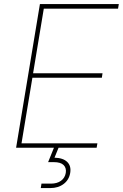

<svg xmlns="http://www.w3.org/2000/svg" viewBox="-20 -748 622 972"><path d="M61.5 0 182.1 -727.5H581.5L577.6 -704.1H201.7L147.5 -377H499L495.6 -354.5H144L88.9 -22.5H473.1L469.2 0ZM186.5 204.1 189.9 181.6H237.8Q269 181.6 288.8 167.2Q308.6 152.8 313 127.4Q316.9 102.5 302 87.6Q287.1 72.8 252.4 72.8H223.6L256.8 -9.3H273.9L276.4 0L255.9 50.3Q299.3 51.3 320.3 71.8Q341.3 92.3 335.4 127.4Q329.6 162.6 302.2 183.3Q274.9 204.1 234.4 204.1Z"/></svg>

Font: Inter 18pt Thin
Style: Italic
Weight: 250
Italic angle: -9.3988°
Version: Version 4.001;git-66647c0bb